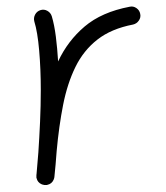

<svg xmlns="http://www.w3.org/2000/svg" viewBox="-20 -531 501 579"><path d="M113.8 26.9Q110.4 26.4 107.4 25.4Q106.9 25.4 106.4 24.9Q106.4 24.9 106 24.9Q93.3 19.5 90.3 6.3Q90.3 5.9 89.8 4.9Q89.8 4.9 89.8 4.4Q89.4 1 89.8 -2.9Q89.8 -4.9 90.3 -7.3Q91.8 -23.4 93 -39.6Q94.2 -55.7 95.7 -71.8Q98.6 -115.2 100.8 -163.6Q103 -211.9 103 -259.8Q103 -322.8 98.1 -378.7Q93.3 -434.6 83.5 -466.3Q80.6 -477.1 85.9 -487.1Q91.3 -497.1 102.1 -500.5Q112.8 -503.9 122.8 -498.3Q132.8 -492.7 136.2 -481.9Q144 -455.6 148.4 -420.7Q152.8 -385.7 155.3 -345.7Q184.1 -407.7 235.4 -451.2Q286.6 -494.6 371.1 -510.7Q381.8 -513.2 391.4 -506.6Q400.9 -500 402.8 -489.3Q405.3 -478.5 398.7 -469Q392.1 -459.5 381.3 -457Q315.4 -444.3 273.7 -411.6Q231.9 -378.9 207.5 -329.1Q183.1 -279.3 170.4 -215.1Q157.7 -150.9 150.9 -75.7Q147.9 -33.7 144 2.9Q143.6 6.3 142.1 9.8Q142.1 9.8 142.1 9.8Q142.1 10.7 141.6 11.2Q136.2 23.4 123 26.4Q122.6 26.4 121.6 26.4Q121.6 26.4 121.6 26.9Q117.7 27.3 113.8 26.9Z"/></svg>

Font: Mikhak-FD Light
Style: Regular
Weight: 300
Designer: Amin Abedi
Version: Version 3.2